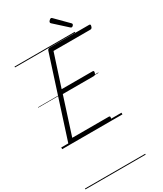

<svg xmlns="http://www.w3.org/2000/svg" viewBox="-399 -1381 1703 2004"><g transform="rotate(-30 453.0 -379.0)"><path d="M109 0Q94 0 88 -5.5Q82 -11 86 -23L389 -964Q393 -974 399.5 -978.5Q406 -983 421 -983H892Q903 -983 905.5 -976.5Q908 -970 904 -958Q901 -945 894.5 -939Q888 -933 878 -933H434L308 -545H681Q692 -545 694 -538.5Q696 -532 693 -520Q689 -507 683 -501Q677 -495 667 -495H293L150 -50H590Q601 -50 603.5 -44Q606 -38 603 -25Q599 -12 592.5 -6Q586 0 576 0ZM722 -1051Q719 -1051 716 -1053Q713 -1055 708 -1058L557 -1195Q551 -1200 550 -1203Q549 -1206 549 -1210Q549 -1217 554.5 -1224.5Q560 -1232 568 -1237.5Q576 -1243 582 -1243Q587 -1243 590 -1240.5Q593 -1238 597 -1234L742 -1088Q746 -1084 746.5 -1081Q747 -1078 747 -1075Q747 -1068 738.5 -1059.5Q730 -1051 722 -1051ZM0 475H726V485H0ZM0 -20H726V0H0ZM0 -505H726V-500H0ZM0 -995H726V-985H0Z"/></g></svg>

Font: Playwrite CZ Guides
Style: Regular
Weight: 400
Designer: Veronika Burian, José Scaglione
Foundry: TypeTogether
Version: Version 1.003